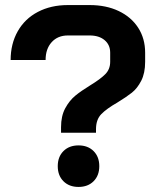

<svg xmlns="http://www.w3.org/2000/svg" viewBox="-20 -728 631 758"><path d="M221 -226Q221 -270 237.5 -300.5Q254 -331 277 -350Q300 -369 336 -391Q377 -416 396 -435.5Q415 -455 415 -484V-520Q415 -551 393 -569.5Q371 -588 334 -588H248Q208 -588 184 -561.5Q160 -535 160 -491H22Q22 -555 50 -604.5Q78 -654 129.5 -681Q181 -708 248 -708H334Q399 -708 448.5 -684.5Q498 -661 525.5 -618.5Q553 -576 553 -520V-484Q553 -439 537.5 -409Q522 -379 500.5 -362Q479 -345 443 -323Q401 -299 380 -277.5Q359 -256 359 -218V-204H221ZM208 -72Q208 -109 230.5 -131.5Q253 -154 290 -154Q327 -154 349.5 -131.5Q372 -109 372 -72Q372 -35 349.5 -12.5Q327 10 290 10Q253 10 230.5 -12.5Q208 -35 208 -72Z"/></svg>

Font: Bai Jamjuree
Style: Bold
Weight: 700
Designer: Katatrad Aksorn Co.,Ltd.
Foundry: Cadson Demak Co.,Ltd.
Version: Version 1.000; ttfautohint (v1.6)